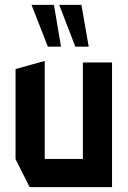

<svg xmlns="http://www.w3.org/2000/svg" viewBox="-20 -770 525 790"><path d="M321 0V-513H441V0H322ZM102 0 44 -115V-116H321V0ZM44 -116V-486L163 -519H164V-116ZM290 -578 224 -749V-750H315L345 -578ZM177 -578 110 -749V-750H202L231 -578Z"/></svg>

Font: Foldit Medium
Style: Regular
Weight: 500
Version: Version 1.003